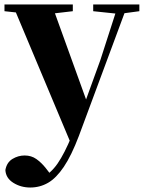

<svg xmlns="http://www.w3.org/2000/svg" viewBox="-27 -566 645 857"><path d="M108 271Q66 271 32.5 250Q-1 229 -3 193Q3 159 28.5 143.5Q54 128 83 128Q113 128 135.5 144Q158 160 177 184L208 224L171 250L152 233Q199 209 230 164Q261 119 293 41L324 -31L335 -61L421 -298L501 -546H543L325 41Q292 128 258 178.5Q224 229 187.5 250Q151 271 108 271ZM293 83 29 -546H204L359 -117L365 -107ZM-7 -516V-546H298V-516L204 -505H95ZM389 -516V-546H595V-516L513 -505H494Z"/></svg>

Font: Noto Serif KR ExtraLight Black
Style: Regular
Weight: 900
Version: Version 2.003-H1;hotconv 1.1.1;makeotfexe 2.6.0